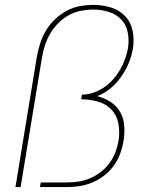

<svg xmlns="http://www.w3.org/2000/svg" viewBox="-20 -763 640 783"><path d="M43 0 130 -530Q135 -558 143.5 -585Q152 -612 167 -637.5Q182 -663 204 -684Q226 -705 252 -719Q278 -733 306 -738Q334 -743 362 -743Q398 -743 432.5 -732.5Q467 -722 490.5 -697Q514 -672 521 -636.5Q528 -601 522 -565Q517 -535 505 -506Q493 -477 474.5 -450.5Q456 -424 431 -403Q406 -382 376 -371Q405 -364 430 -348Q455 -332 469.5 -307Q484 -282 486.5 -251Q489 -220 484 -190Q480 -164 470.5 -137.5Q461 -111 444.5 -88Q428 -65 405.5 -47.5Q383 -30 357 -19Q331 -8 304.5 -4Q278 0 252 0H143L146 -19H252Q276 -19 300 -22.5Q324 -26 347.5 -36Q371 -46 392 -62.5Q413 -79 428 -100Q443 -121 451.5 -144.5Q460 -168 464 -192Q469 -227 462.5 -260.5Q456 -294 433.5 -317Q411 -340 378 -349Q345 -358 311 -358L314 -377Q349 -377 382.5 -394Q416 -411 440.5 -438.5Q465 -466 480.5 -499.5Q496 -533 502 -567Q507 -599 501 -630.5Q495 -662 474.5 -683.5Q454 -705 423.5 -714.5Q393 -724 361 -724Q336 -724 310 -719Q284 -714 260.5 -701Q237 -688 217.5 -668.5Q198 -649 184.5 -625.5Q171 -602 163 -577Q155 -552 151 -527L64 0Z"/></svg>

Font: Iosevka Curly ThExObl
Style: Regular
Weight: 100
Width: 7
Italic angle: -9°
Monospace: yes
Designer: Belleve Invis
Foundry: Belleve Invis
Version: Version 11.1.0; ttfautohint (v1.8.3)